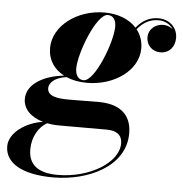

<svg xmlns="http://www.w3.org/2000/svg" viewBox="-116 -520 790 830"><g transform="rotate(5 279.0 -105.0)"><path d="M254.5 -160C373.5 -160 476 -233 476 -328.5C476 -360 466 -387.5 448.5 -409.5C475 -441.5 504 -456.5 539.5 -456.5C566.5 -456.5 590 -444.5 603 -424C591.5 -433 577 -438.5 562.5 -438.5C529 -438.5 498.5 -415.5 498.5 -379C498.5 -343 526 -319 559 -319C598.5 -319 622 -349 622 -386.5C622 -432.5 586 -465 539.5 -465C501 -465 470 -449 443 -416C412.5 -450 363 -469.5 304.5 -469.5C185.5 -469.5 83 -392 83 -296.5C83 -244.5 110 -205 154 -182.5C68 -173.5 -6.5 -133 -6.5 -68C-6.5 -23 28 9.5 80.5 24.5C6.5 35 -64.5 84 -64.5 143C-64.5 215.5 9.5 260 145.5 260C292.5 260 456 188 456 42C456 -46.5 396 -82 313.5 -82C285 -82 217.5 -81 182.5 -81C132 -81 90 -88 90 -123C90 -145.5 114.5 -170.5 165 -177C190.5 -166 221 -160 254.5 -160ZM239.5 -170C214.5 -170 203.5 -191.5 203.5 -218.5C203.5 -285 270.5 -460 319.5 -460C345 -460 355.5 -439 355.5 -412C355.5 -345.5 288.5 -170 239.5 -170ZM36 147.5C36 93 64 47 99.5 29C116 32.5 133.5 34 152 34H357.5C402 34 425 52.5 425 88C425 173 299.5 247.5 163.5 247.5C78.5 247.5 36 214.5 36 147.5Z"/></g></svg>

Font: Bodoni* 24pt
Style: Bold Italic
Weight: 700
Italic angle: -13°
Version: Version 2.3